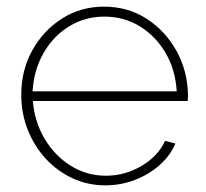

<svg xmlns="http://www.w3.org/2000/svg" viewBox="-20 -548 619 578"><path d="M297 10Q244 10 198 -11.5Q152 -33 117.5 -70.5Q83 -108 63.5 -157.5Q44 -207 44 -263Q44 -336 77 -396Q110 -456 166.5 -492Q223 -528 293 -528Q365 -528 421.5 -491.5Q478 -455 511.5 -394.5Q545 -334 546 -260Q546 -256 545.5 -252Q545 -248 545 -244H79Q84 -181 114.5 -130Q145 -79 193 -49Q241 -19 299 -19Q356 -19 406 -48.5Q456 -78 477 -124L508 -116Q493 -80 461 -51.5Q429 -23 386.5 -6.5Q344 10 297 10ZM78 -273H512Q508 -339 478 -389.5Q448 -440 400.5 -469Q353 -498 294 -498Q236 -498 188.5 -469Q141 -440 111.5 -389Q82 -338 78 -273Z"/></svg>

Font: Raleway ExtraLight
Style: Regular
Weight: 200
Designer: Matt McInerney, Pablo Impallari, Rodrigo Fuenzalida
Foundry: Matt McInerney, Pablo Impallari, Rodrigo Fuenzalida
Version: Version 4.026